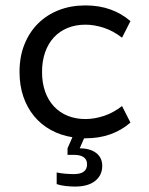

<svg xmlns="http://www.w3.org/2000/svg" viewBox="-20 -500 548 708"><path d="M256 188Q242 188 223 186Q204 184 189 179V136Q202 139 220.5 140.5Q239 142 252 142Q301 142 301 106Q301 71 252 71H229V47L247 6Q203 -1 167 -21Q131 -41 105.5 -72Q80 -103 66 -144Q52 -185 52 -235Q52 -291 70 -336Q88 -381 120 -413Q152 -445 196.5 -462.5Q241 -480 295 -480Q346 -480 387.5 -465Q429 -450 461 -422L430 -361Q398 -386 363 -397.5Q328 -409 295 -409Q259 -409 229.5 -397Q200 -385 179 -362.5Q158 -340 146.5 -307.5Q135 -275 135 -235Q135 -194 146.5 -162Q158 -130 179 -107.5Q200 -85 229.5 -73Q259 -61 295 -61Q328 -61 363 -72.5Q398 -84 430 -109L461 -48Q429 -20 387.5 -5Q346 10 295 10H290L274 47Q312 47 334.5 64Q357 81 357 112Q357 146 331 167Q305 188 256 188Z"/></svg>

Font: Gantari
Style: Regular
Weight: 400
Designer: Anugrah Pasau
Foundry: Lafontype
Version: Version 1.000; ttfautohint (v1.8.4)